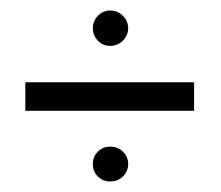

<svg xmlns="http://www.w3.org/2000/svg" viewBox="-20 -566 419 364"><path d="M28 -356H348V-410H28ZM189 -546Q175 -546 165.5 -536Q156 -526 156 -512Q156 -499 165.5 -489Q175 -479 189 -479Q203 -479 213 -489Q223 -499 223 -512Q223 -526 213 -536Q203 -546 189 -546ZM189 -288Q175 -288 165.5 -278.5Q156 -269 156 -255Q156 -241 165.5 -231.5Q175 -222 189 -222Q203 -222 213 -231.5Q223 -241 223 -255Q223 -269 213 -278.5Q203 -288 189 -288Z"/></svg>

Font: AdventPro_ExpandedRegular
Style: ExpandedRegular
Weight: 400
Width: 7
Designer: VivaRado, Andreas Kalpakidis
Foundry: VivaRado, Andreas Kalpakidis
Version: Version 3.000